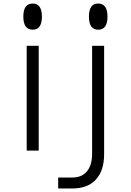

<svg xmlns="http://www.w3.org/2000/svg" viewBox="-20 -852 740 1086"><path d="M165 -684Q112 -684 112 -758Q112 -832 165 -832Q217 -832 217 -758Q217 -684 165 -684ZM535 -684Q483 -684 483 -758Q483 -832 535 -832Q588 -832 588 -758Q588 -684 535 -684ZM199 -593V0H131V-593ZM569 -593V19Q569 113 522.5 163.5Q476 214 390 214H309V152H390Q443 152 472 117Q501 82 501 17V-593Z"/></svg>

Font: Martian Mono ExtraLight
Style: Regular
Weight: 200
Monospace: yes
Designer: Roman Shamin
Foundry: Evil Martians
Version: Version 1.000; ttfautohint (v1.8.4.7-5d5b)